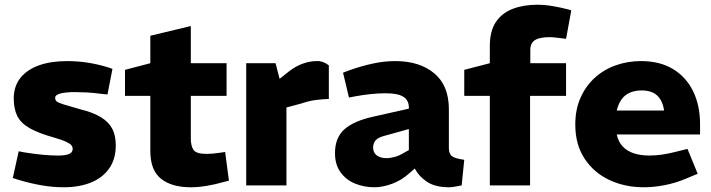

<svg xmlns="http://www.w3.org/2000/svg" viewBox="-20 -783 3002 811"><path d="M249 8Q204 8 157 0Q110 -8 63 -22L34 -31L59 -144L85 -139Q123 -133 158 -129.5Q193 -126 226 -126Q256 -126 271.5 -132.5Q287 -139 287 -154Q287 -163 281 -170Q275 -177 257.5 -185Q240 -193 205 -203Q141 -221 104.5 -242Q68 -263 53 -293Q38 -323 38 -369Q39 -421 67.5 -455.5Q96 -490 146 -507.5Q196 -525 264 -525Q306 -525 349.5 -518.5Q393 -512 438 -498L455 -492L434 -384L413 -386Q376 -391 346.5 -392.5Q317 -394 296 -394Q257 -394 235 -388Q213 -382 213 -370Q213 -360 219.5 -354.5Q226 -349 248.5 -342Q271 -335 317 -322Q374 -308 407 -287.5Q440 -267 454.5 -238.5Q469 -210 469 -169Q469 -110 440.5 -70.5Q412 -31 363 -11.5Q314 8 249 8Z M786 8Q705 8 660 -28Q615 -64 615 -145V-378H508V-488L615 -516V-632L786 -673V-516H937V-378H786V-199Q786 -166 797.5 -149.5Q809 -133 853 -133Q865 -133 877 -134Q889 -135 903 -137L931 -141L947 -20L924 -14Q889 -4 853.5 2Q818 8 786 8Z M1020 0V-516H1144L1161 -450L1200 -481Q1228 -503 1258.5 -514Q1289 -525 1317 -525Q1329 -526 1342.5 -521.5Q1356 -517 1369 -507V-365Q1340 -364 1313 -360.5Q1286 -357 1253 -346L1190 -329V0Z M1561 8Q1519 8 1481 -7Q1443 -22 1419 -54.5Q1395 -87 1395 -136Q1395 -202 1435.5 -237.5Q1476 -273 1560 -291L1707 -324V-326Q1708 -358 1685 -373.5Q1662 -389 1609 -389Q1578 -389 1545 -385.5Q1512 -382 1480 -376L1454 -371L1429 -476L1461 -488Q1510 -505 1557 -515Q1604 -525 1650 -525Q1752 -525 1814 -473.5Q1876 -422 1876 -322V-158Q1876 -133 1889.5 -123Q1903 -113 1941 -108L1930 0Q1916 3 1901.5 5.5Q1887 8 1877 8Q1819 8 1784.5 -14.5Q1750 -37 1732 -71L1710 -52Q1677 -22 1637 -7Q1597 8 1561 8ZM1613 -115Q1629 -115 1648.5 -120.5Q1668 -126 1687 -138L1707 -149V-238L1603 -209Q1576 -202 1566 -189.5Q1556 -177 1556 -160Q1556 -138 1571.5 -126.5Q1587 -115 1613 -115Z M2049 0V-378H1941V-488L2049 -516V-588Q2049 -652 2074.5 -690Q2100 -728 2145.5 -745.5Q2191 -763 2249 -763Q2280 -763 2313 -757.5Q2346 -752 2381 -743L2393 -739L2371 -619L2355 -621Q2339 -623 2325.5 -624.5Q2312 -626 2301 -626Q2259 -626 2239.5 -613.5Q2220 -601 2220 -572V-516H2371V-378H2219V0Z M2699 8Q2620 8 2554.5 -22.5Q2489 -53 2449.5 -112.5Q2410 -172 2410 -257Q2410 -321 2432.5 -371Q2455 -421 2493.5 -455.5Q2532 -490 2582 -507.5Q2632 -525 2687 -525Q2767 -525 2822.5 -491.5Q2878 -458 2907.5 -398Q2937 -338 2937 -258V-215H2585Q2592 -183 2611 -163.5Q2630 -144 2658.5 -135Q2687 -126 2723 -126Q2748 -126 2776.5 -130Q2805 -134 2835 -142L2884 -154L2927 -49L2879 -29Q2834 -10 2788 -1Q2742 8 2699 8ZM2585 -316H2785Q2779 -358 2756 -379.5Q2733 -401 2690 -401Q2663 -401 2641.5 -392Q2620 -383 2606 -364Q2592 -345 2585 -316Z"/></svg>

Font: REM Medium
Style: Bold
Weight: 700
Version: Version 1.005;gftools[0.9.28]